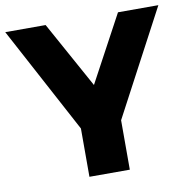

<svg xmlns="http://www.w3.org/2000/svg" viewBox="-84 -779 852 857"><g transform="rotate(-10 342.0 -350.5)"><path d="M689 -701 436 -224V0H253V-219L-5 -701H178L344 -400L506 -701Z"/></g></svg>

Font: Gontserrat
Style: Bold
Weight: 700
Designer: Julieta Ulanovsky
Foundry: Julieta Ulanovsky
Version: Version 6.001